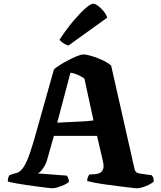

<svg xmlns="http://www.w3.org/2000/svg" viewBox="-20 -1013 864 1033"><path d="M261 0Q256 0 235.5 -2.5Q215 -5 184.5 -9Q154 -13 122.5 -17.5Q91 -22 64 -27Q37 -32 22 -36Q22 -49 25 -58.5Q28 -68 32 -71L49 -77Q59 -80 71 -83Q83 -86 97 -101Q111 -116 127 -153Q143 -190 163 -259L270 -639Q278 -648 298.5 -661Q319 -674 344.5 -687.5Q370 -701 393 -710.5Q416 -720 429 -720Q444 -720 471.5 -712Q499 -704 529 -690.5Q559 -677 578 -660L704 -103Q707 -91 714 -86Q721 -81 734 -79L797 -70Q801 -64 803.5 -59.5Q806 -55 807 -36Q799 -28 782 -19.5Q765 -11 747 -5.5Q729 0 716 0Q710 0 684.5 -3Q659 -6 623.5 -10.5Q588 -15 551.5 -20Q515 -25 487 -30.5Q459 -36 449 -39Q449 -53 454.5 -63Q460 -73 460 -74L492 -76Q503 -77 515 -81.5Q527 -86 534 -101Q541 -116 533 -149L502 -282H270L232 -148Q227 -132 218 -117Q209 -102 199.5 -92Q190 -82 183 -80L340 -68Q342 -65 346.5 -56Q351 -47 351 -35Q344 -27 326.5 -19Q309 -11 291 -5.5Q273 0 261 0ZM288 -353Q342 -356 380.5 -357.5Q419 -359 445 -361Q471 -363 483 -365L434 -591Q415 -603 397 -611Q379 -619 359 -622ZM348 -768Q333 -772 319.5 -781.5Q306 -791 300 -799Q338 -857 374.5 -900Q411 -943 439.5 -968Q468 -993 481 -993Q492 -993 507 -982Q522 -971 536.5 -954Q551 -937 557 -918Z"/></svg>

Font: Texturina 12pt ExtraBold
Style: Regular
Weight: 800
Designer: Guillermo Torres Carreño
Foundry: Omnibus-Type
Version: Version 1.002